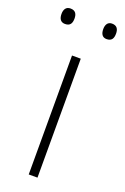

<svg xmlns="http://www.w3.org/2000/svg" viewBox="-152 -759 523 804"><g transform="rotate(20 109.5 -356.5)"><path d="M-12 -679C-12 -658 -4 -644 16 -644C39 -644 46 -658 46 -679C46 -698 39 -713 16 -713C-4 -713 -12 -698 -12 -679ZM174 -679C174 -658 182 -644 201 -644C224 -644 231 -658 231 -679C231 -698 224 -713 201 -713C182 -713 174 -698 174 -679ZM128 0V-530H89V0Z"/></g></svg>

Font: Noto Sans Gurmukhi ExtraLight
Style: Regular
Weight: 200
Designer: Jelle Bosma - Monotype Design Team
Foundry: Monotype Imaging Inc.
Version: Version 2.004